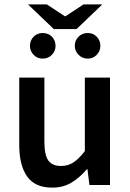

<svg xmlns="http://www.w3.org/2000/svg" viewBox="-20 -846 596 878"><path d="M219 12Q140 12 104 -39Q68 -90 68 -183V-491H183V-198Q183 -137 201 -112Q219 -87 259 -87Q291 -87 315.5 -103Q340 -119 368 -155V-491H483V0H389L380 -72H377Q345 -34 307 -11Q269 12 219 12ZM175 -578Q150 -578 133.5 -595.5Q117 -613 117 -636Q117 -661 133.5 -678Q150 -695 175 -695Q201 -695 217.5 -678Q234 -661 234 -636Q234 -613 217.5 -595.5Q201 -578 175 -578ZM381 -578Q356 -578 339 -595.5Q322 -613 322 -636Q322 -661 339 -678Q356 -695 381 -695Q406 -695 422.5 -678Q439 -661 439 -636Q439 -613 422.5 -595.5Q406 -578 381 -578ZM226 -713 108 -826H194L276 -772H280L362 -826H448L330 -713Z"/></svg>

Font: Source Sans 3 ExtraLight SemiBold
Style: Regular
Weight: 600
Version: Version 3.052;hotconv 1.1.0;makeotfexe 2.6.0